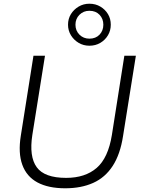

<svg xmlns="http://www.w3.org/2000/svg" viewBox="-20 -1005 766 1033"><path d="M331 8Q240 8 181.5 -23.5Q123 -55 100 -118.5Q77 -182 92 -275L160 -705H222L154 -279Q136 -163 177.5 -105.5Q219 -48 336 -48Q438 -48 500 -101.5Q562 -155 582 -279L649 -705H711L642 -273Q627 -175 586.5 -112.5Q546 -50 481.5 -21Q417 8 331 8ZM461 -759Q429 -759 403 -774.5Q377 -790 361.5 -815.5Q346 -841 346 -872Q346 -904 361.5 -929Q377 -954 403 -969.5Q429 -985 461 -985Q494 -985 520 -969.5Q546 -954 561 -929Q576 -904 576 -872Q576 -841 561 -815.5Q546 -790 520 -774.5Q494 -759 461 -759ZM461 -797Q495 -797 515.5 -818.5Q536 -840 536 -872Q536 -904 515.5 -925.5Q495 -947 461 -947Q429 -947 407.5 -925.5Q386 -904 386 -872Q386 -840 407.5 -818.5Q429 -797 461 -797Z"/></svg>

Font: Mulish ExtraLight Light
Style: Italic
Weight: 300
Italic angle: -9°
Version: Version 3.603